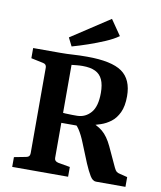

<svg xmlns="http://www.w3.org/2000/svg" viewBox="-86 -842 762 910"><g transform="rotate(10 295.0 -386.5)"><path d="M35 0V-47L92 -58Q110 -61 110 -79V-491Q110 -508 92 -511L35 -523V-572H166Q198 -572 227 -574Q256 -576 294 -576Q412 -576 462.5 -540.5Q513 -505 513 -424Q513 -376 498.5 -345.5Q484 -315 461.5 -298Q439 -281 413.5 -272.5Q388 -264 366 -259L331 -246Q301 -246 269.5 -246Q238 -246 212 -246V-296Q224 -294 240.5 -293Q257 -292 273 -292Q289 -292 297 -292Q336 -293 362 -323Q388 -353 388 -418Q388 -457 377 -481.5Q366 -506 342.5 -517.5Q319 -529 281 -529Q266 -529 252 -527.5Q238 -526 228 -525V-77Q228 -61 247 -57L304 -47V0ZM438 0Q422 0 409 -21.5Q396 -43 381 -78L344 -169Q329 -207 313 -231Q297 -255 279 -262L352 -279Q396 -266 423 -243.5Q450 -221 471 -176L515 -81Q521 -68 527 -63Q533 -58 544 -56L580 -47V0ZM213 -611 193 -651 379 -773 430 -699Q405 -681 367.5 -665Q330 -649 289.5 -635Q249 -621 213 -611Z"/></g></svg>

Font: Rasa SemiBold
Style: Regular
Weight: 600
Designer: Anna Giedrys (Yrsa+Rasa design), David Brezina (Yrsa art-direction, Rasa art-direction, design)
Foundry: Rosetta Type Foundry
Version: Version 2.004